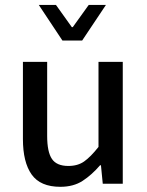

<svg xmlns="http://www.w3.org/2000/svg" viewBox="-20 -736 589 769"><path d="M221.7 12.2Q141.6 12.2 106.7 -37.1Q71.8 -86.4 71.8 -179.2V-488.3H168.9V-191.9Q168.9 -127.4 188 -99.4Q207 -71.3 253.9 -71.3Q291.5 -71.3 317.1 -89.4Q342.8 -107.4 374.5 -147.5V-488.3H471.7V0H391.6L384.3 -74.2H380.9Q347.7 -35.6 311 -11.7Q274.4 12.2 221.7 12.2ZM230 -573.7 135.3 -716.3H204.1L267.6 -627.4H271.5L335.4 -716.3H404.3L309.1 -573.7Z"/></svg>

Font: Varta Light SemiBold
Style: Regular
Weight: 600
Version: Version 1.004